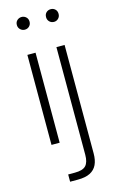

<svg xmlns="http://www.w3.org/2000/svg" viewBox="-137 -753 621 1022"><g transform="rotate(-15 173.5 -242.0)"><path d="M71 0V-496H116V0ZM93 -629Q79 -629 68.5 -639Q58 -649 58 -664Q58 -680 68.5 -689.5Q79 -699 93 -699Q107 -699 117.5 -689.5Q128 -680 128 -664Q128 -649 118 -639Q108 -629 93 -629ZM116 215V175H153Q197 175 214 156.5Q231 138 231 97V-496H276V102Q276 139 264 164Q252 189 226.5 202Q201 215 159 215ZM254 -629Q239 -629 229 -639Q219 -649 219 -664Q219 -680 229 -689.5Q239 -699 254 -699Q268 -699 278 -689.5Q288 -680 288 -664Q288 -649 278 -639Q268 -629 254 -629Z"/></g></svg>

Font: DM Sans 28pt ExtraLight
Style: Regular
Weight: 250
Version: Version 4.004;gftools[0.9.30]